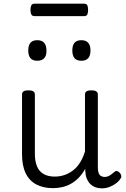

<svg xmlns="http://www.w3.org/2000/svg" viewBox="-20 -1007 685 1046"><path d="M269 18Q216 18 178 -2Q140 -22 120 -63Q100 -104 100 -166V-492Q100 -504 108.5 -509.5Q117 -515 134 -515Q152 -515 161 -509.5Q170 -504 170 -492V-169Q170 -129 181.5 -101Q193 -73 217.5 -59Q242 -45 278 -45Q307 -45 332.5 -54Q358 -63 379.5 -80Q401 -97 417 -123Q433 -149 443 -182V-493Q443 -504 451.5 -509.5Q460 -515 478 -515Q495 -515 504 -509.5Q513 -504 513 -493V-94Q513 -77 517 -65.5Q521 -54 529.5 -48.5Q538 -43 550 -43Q560 -43 568.5 -46.5Q577 -50 586 -56.5Q595 -63 603 -70Q610 -77 618 -75Q626 -73 634 -64Q639 -58 640.5 -49.5Q642 -41 636 -33Q626 -18 610 -6.5Q594 5 575 12Q556 19 537 19Q515 19 498.5 12.5Q482 6 470.5 -6Q459 -18 452.5 -34.5Q446 -51 445 -72L444 -87Q429 -60 410 -40Q391 -20 368.5 -7Q346 6 320.5 12Q295 18 269 18ZM183 -676Q158 -676 146 -690Q134 -704 134 -732Q134 -760 146 -774Q158 -788 183 -788Q208 -788 220.5 -774Q233 -760 233 -732Q234 -704 221 -690Q208 -676 183 -676ZM424 -676Q398 -676 386 -690Q374 -704 374 -732Q374 -760 386 -774Q398 -788 423 -788Q448 -788 460.5 -774Q473 -760 473 -732Q473 -704 460.5 -690Q448 -676 424 -676ZM169 -919Q155 -919 150.5 -928.5Q146 -938 146 -953Q146 -968 150.5 -977.5Q155 -987 169 -987H437Q452 -987 456 -977.5Q460 -968 460 -953Q460 -938 456 -928.5Q452 -919 437 -919Z"/></svg>

Font: Playwrite BE WAL Light
Style: Regular
Weight: 300
Version: Version 1.002